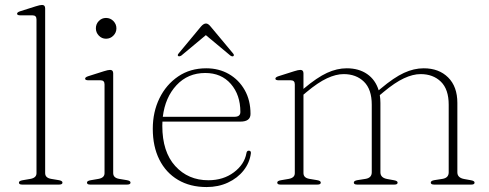

<svg xmlns="http://www.w3.org/2000/svg" viewBox="-20 -746 1978 776"><path d="M162.5 -712V-46.5Q162.5 -27 187 -23L217 -18Q232.5 -15.5 232.5 -8Q232.5 0 219 0H69Q56.5 0 56.5 -8Q56.5 -15 71 -17.5L103 -23Q127.5 -27.5 127.5 -46V-667.5Q127.5 -684 111.5 -684H62.5Q49 -684 49 -690.5Q49 -696.5 61.5 -700.5L124.5 -720.5Q141.5 -726 150 -726Q162.5 -726 162.5 -712Z M408.5 -589.5Q391.5 -589.5 379.5 -602Q367.5 -614.5 367.5 -631.5Q367.5 -649 379.5 -661.2Q391.5 -673.5 408.5 -673.5Q426 -673.5 438.2 -661Q450.5 -648.5 450.5 -631.5Q450.5 -614.5 438.2 -602Q426 -589.5 408.5 -589.5ZM437.5 -449.5V-46.5Q437.5 -27 462 -23L492 -18Q507.5 -15.5 507.5 -8Q507.5 0 494 0H344Q331.5 0 331.5 -8Q331.5 -15 346 -17.5L378 -23Q402.5 -27.5 402.5 -46V-405Q402.5 -421.5 386.5 -421.5H337.5Q324 -421.5 324 -428Q324 -434 336.5 -438L399.5 -458Q416.5 -463.5 425 -463.5Q437.5 -463.5 437.5 -449.5Z M992.5 -285.5Q992.5 -254.5 951.5 -254.5H636.5Q636 -246 636 -237.5Q636 -132.5 688.2 -75Q740.5 -17.5 822 -17.5Q882.5 -17.5 925.2 -49.5Q968 -81.5 976 -127Q977.5 -137 985.5 -137Q995 -137 994 -126.5Q989 -88 964.5 -57Q940 -26 901.2 -8Q862.5 10 815 10Q748.5 10 699.5 -19Q650.5 -48 624 -101Q597.5 -154 597.5 -225.5Q597.5 -293.5 624.5 -348.8Q651.5 -404 700 -437Q748.5 -470 813.5 -470Q864.5 -470 905 -446.8Q945.5 -423.5 969 -382Q992.5 -340.5 992.5 -285.5ZM809.5 -451Q739.5 -451 693.5 -401.8Q647.5 -352.5 638 -274H928Q951.5 -274 951.5 -293.5Q951.5 -362.5 913 -406.8Q874.5 -451 809.5 -451ZM713 -521.5Q705.5 -517 701 -519Q695.5 -522.5 702 -530L792.5 -639Q803 -651 812.5 -651Q821.5 -651 831 -639L922 -530Q928 -523 923 -519Q918.5 -516.5 911 -521.5L812 -604Z M1206.5 -449.5V-386.5L1208 -388Q1261.5 -433 1301.8 -451.5Q1342 -470 1381.5 -470Q1430 -470 1463.8 -446.8Q1497.5 -423.5 1510.5 -381L1519 -388Q1572.5 -433 1612.8 -451.5Q1653 -470 1692.5 -470Q1754 -470 1791.2 -433Q1828.5 -396 1828.5 -330V-49.5Q1828.5 -27.5 1856 -22.5L1883.5 -17.5Q1898 -15 1898 -8Q1898 0 1885.5 0H1734.5Q1721 0 1721 -8Q1721 -15.5 1736 -18L1768 -23Q1793.5 -27 1793.5 -49.5V-323Q1793.5 -385 1762 -415.8Q1730.5 -446.5 1680 -446.5Q1649 -446.5 1612.5 -429.5Q1576 -412.5 1530 -374L1515 -361.5Q1517.5 -346.5 1517.5 -330V-49.5Q1517.5 -27.5 1545 -22.5L1572.5 -17.5Q1587 -15 1587 -8Q1587 0 1574.5 0H1423.5Q1410 0 1410 -8Q1410 -15.5 1425 -18L1457 -23Q1482.5 -27 1482.5 -49.5V-323Q1482.5 -385 1451 -415.8Q1419.5 -446.5 1369 -446.5Q1338 -446.5 1301.5 -429.5Q1265 -412.5 1219 -374L1206.5 -363.5V-46.5Q1206.5 -27 1231 -23L1261 -18Q1276.5 -15.5 1276.5 -8Q1276.5 0 1263 0H1113Q1100.5 0 1100.5 -8Q1100.5 -15 1115 -17.5L1147 -23Q1171.5 -27.5 1171.5 -46V-405Q1171.5 -421.5 1155.5 -421.5H1106.5Q1093 -421.5 1093 -428Q1093 -434 1105.5 -438L1168.5 -458Q1185.5 -463.5 1194 -463.5Q1206.5 -463.5 1206.5 -449.5Z"/></svg>

Font: Fraunces 9pt Thin
Style: Regular
Weight: 100
Version: Version 1.000;[b76b70a41]